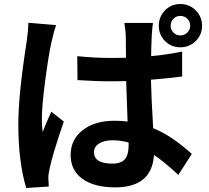

<svg xmlns="http://www.w3.org/2000/svg" viewBox="-20 -879 1040 954"><path d="M121 -766 259 -754Q249 -729 235 -666Q222 -609 205 -481.5Q188 -354 188 -286Q188 -250 192 -223Q198 -239 205 -256Q212 -273 221 -293Q230 -313 235 -324L297 -275Q240 -109 226 -39Q220 -11 220 6Q221 12 221.5 26.5Q222 41 222 48L110 55Q71 -78 71 -260Q71 -409 112 -669Q120 -722 121 -766ZM619 -155V-171Q578 -182 540 -182Q498 -182 472.5 -166Q447 -150 447 -123Q447 -66 538 -66Q582 -66 600.5 -88Q619 -110 619 -155ZM885 -623V-499Q820 -490 730 -483Q732 -395 741 -242Q832 -206 933 -114L866 -10Q793 -78 745 -109Q735 52 552 52Q449 52 390 10Q331 -32 331 -109Q331 -185 390.5 -232Q450 -279 550 -279Q587 -279 614 -275Q614 -281 611 -358Q608 -435 607 -476Q595 -476 571.5 -475.5Q548 -475 537 -475Q452 -475 365 -481L364 -600Q450 -591 537 -591Q583 -591 606 -592Q606 -619 605.5 -655.5Q605 -692 605 -700Q605 -718 598 -765H740Q736 -738 734 -702Q731 -636 731 -600Q809 -607 885 -623ZM925 -751Q925 -772 910.5 -786Q896 -800 876 -800Q856 -800 842 -786Q828 -772 828 -751Q828 -731 842 -717Q856 -703 876 -703Q896 -703 910.5 -717Q925 -731 925 -751ZM800 -827.5Q831 -859 876 -859Q921 -859 952.5 -827.5Q984 -796 984 -751Q984 -706 952.5 -675Q921 -644 876 -644Q831 -644 800 -675Q769 -706 769 -751Q769 -796 800 -827.5Z"/></svg>

Font: Noto Sans Korean Bold
Style: Bold
Weight: 700
Designer: Ryoko NISHIZUKA  (kana & ideographs); Paul D. Hunt (Latin, Greek & Cyrillic); Wenlong ZHANG  (bopomofo); Sandoll Communi
Foundry: Adobe Systems Incorporated
Version: Version 1.000;PS 1;hotconv 1.0.78;makeotf.lib2.5.61930